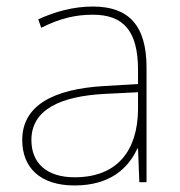

<svg xmlns="http://www.w3.org/2000/svg" viewBox="-20 -557 551 587"><path d="M264 -537C205 -537 150 -522 97 -498L106 -472C163 -501 211 -512 264 -512C357 -512 402 -463 402 -343V-300L299 -294C142 -285 48 -234 48 -129C48 -45 102 10 208 10C316 10 372 -42 400 -103H402L406 0H428V-350C428 -480 373 -537 264 -537ZM301 -270 402 -275V-220C400 -99 341 -15 208 -15C123 -15 76 -58 76 -129C76 -222 165 -263 301 -270Z"/></svg>

Font: Noto Sans Ethiopic Thin
Style: Regular
Weight: 100
Designer: Monotype Design Team
Foundry: Monotype Imaging Inc.
Version: Version 2.102